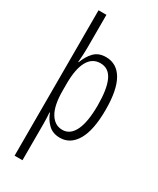

<svg xmlns="http://www.w3.org/2000/svg" viewBox="-247 -831 936 1139"><g transform="rotate(30 221.5 -262.0)"><path d="M400 -270Q400 -130 359 -60Q318 10 247 10Q197 10 166.5 -20Q136 -50 122 -90H119Q120 -75 121 -56.5Q122 -38 122 -19V236H68V-760H122V-532Q122 -510 120.5 -484.5Q119 -459 117 -434H120Q137 -481 166.5 -511.5Q196 -542 246 -542Q321 -542 360.5 -473.5Q400 -405 400 -270ZM346 -269Q346 -381 319.5 -437.5Q293 -494 236 -494Q180 -494 151 -441.5Q122 -389 122 -289V-242Q122 -140 152.5 -89Q183 -38 236 -38Q289 -38 317.5 -96.5Q346 -155 346 -269Z"/></g></svg>

Font: Noto Sans Thai ExtCond Light
Style: Regular
Weight: 300
Width: 2
Designer: Monotype Design Team
Foundry: Monotype Imaging Inc.
Version: Version 2.002; ttfautohint (v1.8.4.7-5d5b)